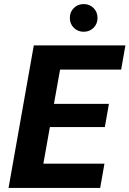

<svg xmlns="http://www.w3.org/2000/svg" viewBox="-20 -923 636 943"><path d="M22 0 146 -700H596L575 -581H275L245 -413H515L495 -299H225L193 -119H493L472 0ZM391 -767Q362 -767 342.5 -786.5Q323 -806 323 -835Q323 -864 342.5 -883.5Q362 -903 391 -903Q420 -903 439.5 -883.5Q459 -864 459 -835Q459 -806 439.5 -786.5Q420 -767 391 -767Z"/></svg>

Font: DM Sans 18pt Black
Style: Italic
Weight: 900
Italic angle: -10°
Designer: Colophon Foundry, Jonny Pinhorn
Foundry: Colophon Foundry
Version: Version 4.004;gftools[0.9.30]